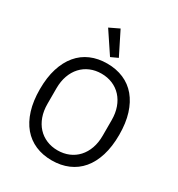

<svg xmlns="http://www.w3.org/2000/svg" viewBox="-220 -1089 1148 1241"><g transform="rotate(30 354.0 -468.5)"><path d="M354 12Q286 12 231.5 -11.5Q177 -35 138.5 -80.5Q100 -126 79 -193.5Q58 -261 58 -349Q58 -437 79 -504Q100 -571 138.5 -617Q177 -663 231.5 -686.5Q286 -710 354 -710Q421 -710 476 -686.5Q531 -663 569.5 -617Q608 -571 629 -504Q650 -437 650 -349Q650 -261 629 -193.5Q608 -126 569.5 -80.5Q531 -35 476 -11.5Q421 12 354 12ZM354 -63Q399 -63 437 -79Q475 -95 502.5 -125Q530 -155 545 -197Q560 -239 560 -291V-407Q560 -459 545 -501Q530 -543 502.5 -573Q475 -603 437 -619Q399 -635 354 -635Q309 -635 271 -619Q233 -603 205.5 -573Q178 -543 163 -501Q148 -459 148 -407V-291Q148 -239 163 -197Q178 -155 205.5 -125Q233 -95 271 -79Q309 -63 354 -63ZM241 -914 314 -949 399 -779 347 -755Z"/></g></svg>

Font: IBM Plex Sans Devanagari
Style: Regular
Weight: 400
Designer: Mike Abbink, Paul van der Laan, Pieter van Rosmalen, Erin McLaughlin
Foundry: Bold Monday
Version: Version 1.1